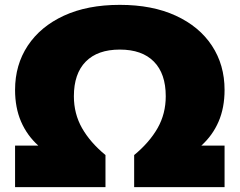

<svg xmlns="http://www.w3.org/2000/svg" viewBox="-20 -770 986 790"><path d="M42 0V-171H137.5Q91 -213 66.5 -270Q42 -327 42 -400Q42 -503 94.2 -582Q146.5 -661 243 -705.5Q339.5 -750 473 -750Q606.5 -750 703.2 -705.5Q800 -661 852 -582Q904 -503 904 -400Q904 -327 879.5 -270Q855 -213 808.5 -171H904V0H532V-132Q595 -184 628.5 -243Q662 -302 662 -374Q662 -467 613.2 -516.5Q564.5 -566 473 -566Q381.5 -566 332.8 -516.5Q284 -467 284 -374Q284 -302 317.5 -243Q351 -184 414 -132V0Z"/></svg>

Font: Encode Sans Expanded Black
Style: Regular
Weight: 900
Width: 7
Designer: Multiple Designers
Foundry: Impallari Type
Version: Version 3.000; ttfautohint (v1.8.3) -l 8 -r 50 -G 200 -x 14 